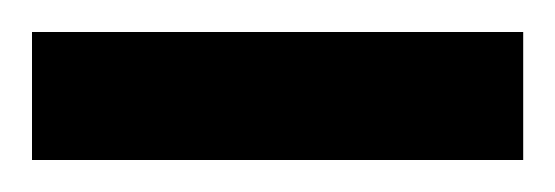

<svg xmlns="http://www.w3.org/2000/svg" viewBox="-20 -1 347 120"><path d="M0 99V19H307V99Z"/></svg>

Font: Bricolage Grotesque Condensed
Style: Regular
Weight: 400
Width: 3
Designer: Mathieu Triay
Foundry: Atelier Triay
Version: Version 1.000;gftools[0.9.30]